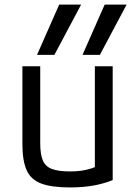

<svg xmlns="http://www.w3.org/2000/svg" viewBox="-20 -810 590 840"><path d="M417 -570H341L438 -790H534ZM218 -570H142L239 -790H335ZM285 10Q206 10 160.5 -7Q115 -24 96.5 -65.5Q78 -107 78 -180V-520H156V-184Q156 -136 167 -109Q178 -82 206.5 -71Q235 -60 286 -60Q313 -60 335 -63Q357 -66 379 -73Q401 -80 427 -92L395 -42V-520H473V-22Q433 -6 387.5 2Q342 10 285 10Z"/></svg>

Font: M PLUS Code Latin SemiExpanded
Style: Regular
Weight: 400
Width: 6
Designer: Coji Morishita
Foundry: UNDERFOREST DESIGN
Version: Version 1.002; ttfautohint (v1.8.3)